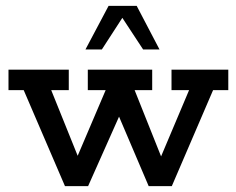

<svg xmlns="http://www.w3.org/2000/svg" viewBox="-20 -636 808 656"><path d="M202 0 61 -328H9V-398H215V-328H155L259 -70H231L341 -328H280V-398H500V-328H440L543 -70H517L626 -328H566V-398H760V-328H708L567 0H488L375 -265H399L281 0ZM272 -467 351 -616H447L525 -467H469L398 -575L328 -467Z"/></svg>

Font: Rokkitt Medium
Style: Regular
Weight: 500
Version: Version 3.103